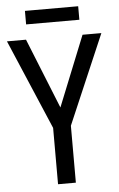

<svg xmlns="http://www.w3.org/2000/svg" viewBox="-58 -894 577 934"><g transform="rotate(-5 230.5 -427.0)"><path d="M100 -854V-788H360V-854ZM93 -714H0L187 -275V0H274V-278L461 -714H369L231 -371Z"/></g></svg>

Font: Noto Sans Display SemiCondensed
Style: Regular
Weight: 400
Width: 4
Designer: Monotype Design team
Foundry: Monotype Imaging Inc.
Version: 1.000